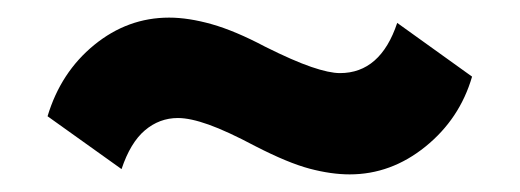

<svg xmlns="http://www.w3.org/2000/svg" viewBox="-20 -406 590 218"><path d="M377 -208Q356 -208 331.5 -214.5Q307 -221 270 -240Q238 -257 217 -264.5Q196 -272 182 -272Q161 -272 144.5 -258Q128 -244 118 -214L34 -274Q49 -324 87 -355Q125 -386 172 -386Q194 -386 220.5 -378.5Q247 -371 281 -353Q313 -337 333.5 -330Q354 -323 366 -323Q412 -323 431 -380L516 -319Q502 -271 463 -239.5Q424 -208 377 -208Z"/></svg>

Font: Rokkitt SemiBold ExtraBold
Style: Regular
Weight: 800
Version: Version 3.103